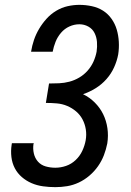

<svg xmlns="http://www.w3.org/2000/svg" viewBox="-20 -763 540 791"><path d="M208 8Q182 8 157 4.5Q132 1 110 -8.5Q88 -18 70 -33.5Q52 -49 41 -70Q30 -91 27 -116Q24 -141 28 -167Q28 -168 28.5 -170Q29 -172 29 -173H119Q119 -172 119 -171.5Q119 -171 118 -170Q115 -150 119.5 -130.5Q124 -111 136.5 -97Q149 -83 168 -77.5Q187 -72 208 -72Q230 -72 252 -79.5Q274 -87 291.5 -103.5Q309 -120 319 -141.5Q329 -163 333 -185Q337 -208 333.5 -230Q330 -252 320 -271Q310 -290 293.5 -304Q277 -318 257 -326.5Q237 -335 214.5 -337Q192 -339 169 -339L182 -419Q203 -419 224 -420Q245 -421 266 -426.5Q287 -432 306.5 -443.5Q326 -455 341 -472Q356 -489 365 -509Q374 -529 378 -550Q381 -570 379.5 -590Q378 -610 369.5 -627Q361 -644 344 -653.5Q327 -663 307 -663Q286 -663 266 -654Q246 -645 231.5 -628Q217 -611 209 -591Q201 -571 197 -550H108Q112 -575 120 -598.5Q128 -622 141 -644Q154 -666 171.5 -685.5Q189 -705 211.5 -718.5Q234 -732 258.5 -737.5Q283 -743 307 -743Q333 -743 358.5 -737.5Q384 -732 404.5 -719Q425 -706 439.5 -685.5Q454 -665 461 -641Q468 -617 469.5 -591Q471 -565 467 -539Q462 -512 450 -485.5Q438 -459 418.5 -437Q399 -415 374 -399.5Q349 -384 322 -375Q349 -362 370.5 -340.5Q392 -319 405 -292.5Q418 -266 422.5 -235Q427 -204 422 -172Q417 -147 408 -123.5Q399 -100 384 -78.5Q369 -57 348.5 -39.5Q328 -22 304.5 -11Q281 0 256.5 4Q232 8 208 8Z"/></svg>

Font: Iosevka Slab Medium
Style: Italic
Weight: 500
Italic angle: -9°
Monospace: yes
Designer: Belleve Invis
Foundry: Belleve Invis
Version: Version 11.1.0; ttfautohint (v1.8.3)